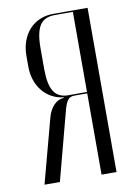

<svg xmlns="http://www.w3.org/2000/svg" viewBox="-81 -752 566 805"><g transform="rotate(-10 202.0 -349.5)"><path d="M349.1 -699H202.2Q171.5 -699 145.2 -687.8Q119 -676.6 100.7 -656.2Q82.4 -635.9 72 -607.7Q61.6 -579.5 61.6 -545.5V-499.9Q61.6 -468.5 70.6 -441.8Q79.6 -415.1 95.9 -395.1Q112.2 -375 134.8 -362.5Q157.4 -350 185.5 -347V-344.6Q173.9 -344 162.9 -338.9Q151.9 -333.9 142.8 -324.4Q133.8 -314.9 126.7 -301.8Q119.6 -288.8 115.6 -273.1L42.5 0H108L182.2 -280.5Q187 -300.1 191.7 -312.9Q196.4 -325.8 201.9 -332.9Q207.4 -340 214.1 -343Q220.9 -346 230.8 -346H285.4V0H349.1ZM125.4 -478.5V-567.1Q125.4 -633.2 144.4 -663.1Q163.4 -693 208.1 -693H285.4V-352H206.5Q185 -352 169.4 -359.5Q153.8 -367 144.1 -382.7Q134.5 -398.4 129.9 -422.1Q125.4 -445.8 125.4 -478.5Z"/></g></svg>

Font: Moniqa Black
Style: Regular
Weight: 900
Designer: Rajesh Rajput
Foundry: Rajesh Rajput
Version: Version 1.000